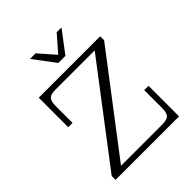

<svg xmlns="http://www.w3.org/2000/svg" viewBox="-242 -1026 1165 1165"><g transform="rotate(-45 341.0 -443.0)"><path d="M65 -33 531 -645 615 -648 149 -37ZM65 0V-33L149 -37H610V0ZM88 -429V-645H193Q154 -645 139.5 -630Q125 -615 125 -572V-429ZM504 -37Q544 -37 558.5 -52.5Q573 -68 573 -109V-262H610V-37ZM88 -645V-682H615V-648L531 -645ZM321 -747 217 -886H265L370 -766H341L446 -886H487L382 -747Z"/></g></svg>

Font: Montagu Slab 144pt Light
Style: Regular
Weight: 300
Designer: Florian Karsten
Foundry: Florian Karsten
Version: Version 1.000